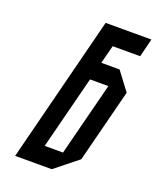

<svg xmlns="http://www.w3.org/2000/svg" viewBox="-127 -744 673 821"><g transform="rotate(20 209.5 -333.5)"><path d="M41.7 0 210.8 -666.7H419.2L398.3 -583.3H273.3L251.7 -500H335L397.5 -416.7L312.5 -83.3L208.3 0ZM145.8 -83.3H229.2L314.2 -416.7H230.8Z"/></g></svg>

Font: Yulong
Style: Italic
Weight: 400
Italic angle: -14.25°
Designer: GGBotNet
Foundry: f0n7.com
Version: 1.00